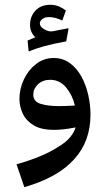

<svg xmlns="http://www.w3.org/2000/svg" viewBox="-20 -545 444 805"><path d="M82 239.7 49.3 144Q108.4 127 151.6 108.6Q194.8 90.3 223.1 71.3Q255.9 52.2 273.4 31Q291 9.8 296.9 -10.7Q266.6 -4.9 244.9 -2.7Q223.1 -0.5 206.1 -0.5Q153.8 -0.5 122.3 -19Q90.8 -37.6 76.4 -66.9Q62 -96.2 61.5 -128.9Q61.5 -172.9 80.3 -212.4Q99.1 -252 131.6 -276.9Q164.1 -301.8 204.6 -301.8Q244.1 -301.8 273.4 -280Q302.7 -258.3 321.8 -223.1Q340.8 -188 350.1 -146.2Q359.4 -104.5 359.4 -64.5Q359.4 47.4 291.5 122.1Q223.1 199.2 82 239.7ZM119.6 -148.9Q119.6 -119.1 150.4 -109.6Q181.2 -100.1 228 -100.1Q242.7 -100.1 259 -100.8Q275.4 -101.6 293.9 -102.5Q284.2 -145.5 257.3 -178Q230.5 -210.4 190.4 -210.4Q159.2 -210.4 139.4 -191.7Q119.6 -172.9 119.6 -148.9ZM102.1 -329.6 100.1 -330.1 95.7 -375 127.9 -388.7Q106 -410.2 106 -440.4Q106 -476.1 128.7 -500.5Q151.4 -524.9 190.9 -524.9Q210.4 -524.9 226.8 -518.1Q243.2 -511.2 256.3 -501L241.2 -459Q212.9 -472.2 190.9 -473.1Q170.4 -474.6 158.7 -466.1Q147 -457.5 147 -446.8Q147 -433.1 166 -421.9Q185.1 -410.6 202.6 -414.1Q210 -415.5 226.6 -418.9Q243.2 -422.4 267.6 -426.8L257.8 -371.6Q203.1 -361.8 165 -351.3Q127 -340.8 102.1 -329.6Z"/></svg>

Font: Markazi Text SemiBold
Style: Regular
Weight: 600
Designer: Borna Izadpanah (Arabic designer), Fiona Ross (Arabic design director) and Florian Runge (Latin designer)
Foundry: Borna Izadpanah and Florian Runge
Version: Version 1.001; ttfautohint (v1.8.3)